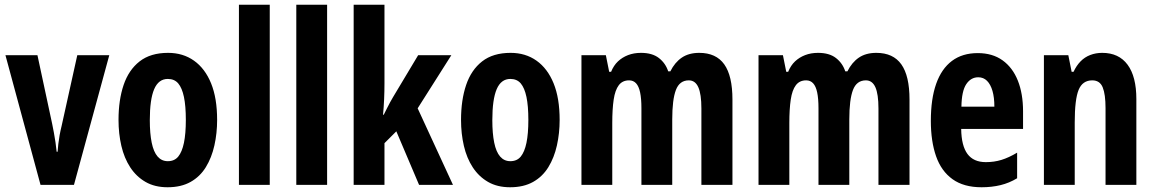

<svg xmlns="http://www.w3.org/2000/svg" viewBox="-20 -780 4869 810"><path d="M151 0 3 -547H138L200 -258Q204 -239 207.5 -219.5Q211 -200 214 -180.5Q217 -161 219 -140H223Q224 -155 226 -172.5Q228 -190 231.5 -209.5Q235 -229 240 -249L306 -547H441L292 0Z M896 -274Q896 -218 884.5 -166.5Q873 -115 848.5 -75Q824 -35 784 -12.5Q744 10 687 10Q633 10 594 -12.5Q555 -35 529.5 -74Q504 -113 492 -164.5Q480 -216 480 -274Q480 -358 501.5 -421.5Q523 -485 569 -521Q615 -557 689 -557Q752 -557 798.5 -524Q845 -491 870.5 -428.5Q896 -366 896 -274ZM612 -273Q612 -217 620 -178Q628 -139 645 -119.5Q662 -100 688 -100Q716 -100 732 -119.5Q748 -139 756 -177.5Q764 -216 764 -274Q764 -333 756 -371Q748 -409 732 -428Q716 -447 688 -447Q649 -447 630.5 -404Q612 -361 612 -273Z M1118 0H988V-760H1118Z M1360 0H1230V-760H1360Z M1602 -429Q1602 -395 1600.5 -361.5Q1599 -328 1596 -296H1599Q1606 -310 1612.5 -323Q1619 -336 1625.5 -348Q1632 -360 1638 -370L1744 -547H1884L1742 -323L1891 0H1748L1652 -226L1602 -176V0H1472V-760H1602Z M2341 -274Q2341 -218 2329.5 -166.5Q2318 -115 2293.5 -75Q2269 -35 2229 -12.5Q2189 10 2132 10Q2078 10 2039 -12.5Q2000 -35 1974.5 -74Q1949 -113 1937 -164.5Q1925 -216 1925 -274Q1925 -358 1946.5 -421.5Q1968 -485 2014 -521Q2060 -557 2134 -557Q2197 -557 2243.5 -524Q2290 -491 2315.5 -428.5Q2341 -366 2341 -274ZM2057 -273Q2057 -217 2065 -178Q2073 -139 2090 -119.5Q2107 -100 2133 -100Q2161 -100 2177 -119.5Q2193 -139 2201 -177.5Q2209 -216 2209 -274Q2209 -333 2201 -371Q2193 -409 2177 -428Q2161 -447 2133 -447Q2094 -447 2075.5 -404Q2057 -361 2057 -273Z M2930 -557Q3001 -557 3035.5 -508.5Q3070 -460 3070 -360V0H2939V-322Q2939 -383 2926 -412Q2913 -441 2886 -441Q2847 -441 2831.5 -400.5Q2816 -360 2816 -276V0H2686V-323Q2686 -364 2680.5 -390Q2675 -416 2663.5 -428.5Q2652 -441 2634 -441Q2606 -441 2590.5 -420.5Q2575 -400 2569 -360Q2563 -320 2563 -261V0H2433V-547H2536L2550 -477H2558Q2569 -504 2587 -521Q2605 -538 2629.5 -547.5Q2654 -557 2684 -557Q2732 -557 2760 -535Q2788 -513 2799 -479H2808Q2827 -517 2856.5 -537Q2886 -557 2930 -557Z M3677 -557Q3748 -557 3782.5 -508.5Q3817 -460 3817 -360V0H3686V-322Q3686 -383 3673 -412Q3660 -441 3633 -441Q3594 -441 3578.5 -400.5Q3563 -360 3563 -276V0H3433V-323Q3433 -364 3427.5 -390Q3422 -416 3410.5 -428.5Q3399 -441 3381 -441Q3353 -441 3337.5 -420.5Q3322 -400 3316 -360Q3310 -320 3310 -261V0H3180V-547H3283L3297 -477H3305Q3316 -504 3334 -521Q3352 -538 3376.5 -547.5Q3401 -557 3431 -557Q3479 -557 3507 -535Q3535 -513 3546 -479H3555Q3574 -517 3603.5 -537Q3633 -557 3677 -557Z M4105 -556Q4167 -556 4209.5 -525.5Q4252 -495 4274 -440Q4296 -385 4296 -310V-236H4035Q4036 -165 4061.5 -130.5Q4087 -96 4139 -96Q4174 -96 4205 -105.5Q4236 -115 4271 -136V-28Q4238 -8 4201 1Q4164 10 4121 10Q4046 10 3998.5 -24Q3951 -58 3929 -121Q3907 -184 3907 -270Q3907 -363 3929.5 -426.5Q3952 -490 3996 -523Q4040 -556 4105 -556ZM4107 -454Q4076 -454 4056.5 -425Q4037 -396 4036 -330H4175Q4175 -369 4167 -396.5Q4159 -424 4144 -439Q4129 -454 4107 -454Z M4630 -557Q4700 -557 4737 -507Q4774 -457 4774 -362V0H4644V-324Q4644 -382 4632 -411.5Q4620 -441 4588 -441Q4547 -441 4530.5 -401Q4514 -361 4514 -263V0H4384V-547H4487L4501 -477H4509Q4521 -503 4538.5 -521Q4556 -539 4579.5 -548Q4603 -557 4630 -557Z"/></svg>

Font: Noto Sans Khmer ExtraCondensed
Style: Bold
Weight: 700
Width: 2
Designer: Danh Hong and the Monotype Design Team
Foundry: Monotype Imaging Inc.
Version: Version 2.004